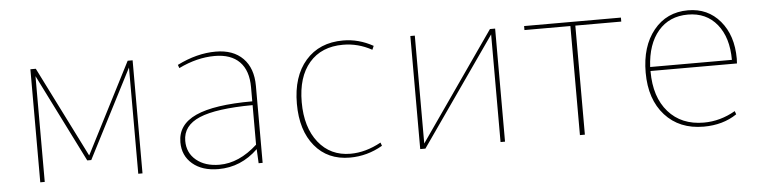

<svg xmlns="http://www.w3.org/2000/svg" viewBox="-37 -644 3225 812"><g transform="rotate(-5 1575.0 -238.0)"><path d="M107 0V-480H130L323 -95L520 -480H541V0H523V-451L330 -75H313L126 -449V0Z M863 10Q794 10 753 -25Q712 -60 712 -117Q712 -192 790 -227.5Q868 -263 1030 -263V-323Q1030 -394 993.5 -431Q957 -468 888 -468Q813 -468 735 -430L730 -444Q814 -486 894 -486Q968 -486 1009.5 -444Q1051 -402 1051 -327V0H1034L1031 -60Q959 10 863 10ZM733 -121Q733 -70 770.5 -39Q808 -8 869 -8Q952 -8 1030 -79V-247Q875 -246 804 -216Q733 -186 733 -121Z M1421 10Q1327 10 1272 -56.5Q1217 -123 1217 -236Q1217 -352 1275.5 -419Q1334 -486 1435 -486Q1501 -486 1562 -452L1555 -436Q1497 -468 1433 -468Q1341 -468 1289.5 -408Q1238 -348 1238 -241Q1238 -134 1289 -70Q1340 -6 1425 -6Q1489 -6 1555 -42L1560 -28Q1495 10 1421 10Z M1720 0V-480H1739V-22L2058 -480H2080V0H2061V-457L1742 0Z M2398 0V-463H2203V-480H2614V-463H2419V0Z M2923 10Q2820 10 2759 -57.5Q2698 -125 2698 -239Q2698 -350 2753 -418Q2808 -486 2899 -486Q2983 -486 3035 -424.5Q3087 -363 3087 -264Q3087 -251 3086 -244H2719V-242Q2719 -133 2774.5 -70Q2830 -7 2925 -7Q2995 -7 3059 -44L3064 -30Q3005 10 2923 10ZM2897 -468Q2818 -468 2771 -413Q2724 -358 2719 -261H3066Q3066 -356 3020.5 -412Q2975 -468 2897 -468Z"/></g></svg>

Font: Cantarell Thin
Style: Regular
Weight: 100
Designer: Dave Crossland, Nikolaus Waxweiler, Florian Fecher, Jacques Le Bailly, Eben Sorkin, Alexei Vanyashin, Alexios Zavras, Em
Version: Version 0.303